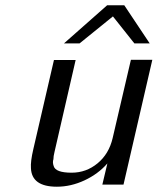

<svg xmlns="http://www.w3.org/2000/svg" viewBox="-20 -697 596 726"><path d="M222 -533 385 -677H450L546 -533H488L407 -635L281 -533ZM106 -133 184 -470H266L186 -122Q182 -106 182 -95Q178 -83 183 -69Q190 -44 251 -44Q306 -44 349 -79.5Q392 -115 406 -175L475 -471H556L447 1H367L386 -79Q351 -39 299.5 -15Q248 9 195 9Q100 9 97 -61Q95 -86 106 -133Z"/></svg>

Font: Coval
Style: Light Italic
Weight: 300
Foundry: Context Ltd
Version: Version 001.000